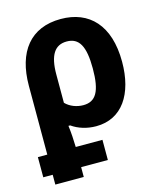

<svg xmlns="http://www.w3.org/2000/svg" viewBox="-119 -641 800 965"><g transform="rotate(-15 281.0 -158.5)"><path d="M-1 189H48V240H196V189H335V84H196C195 46 193 10 188 -28H197C231 -4 275 10 323 10C458 10 532 -102 532 -270C532 -460 437 -557 289 -557C131 -557 48 -450 48 -274V84H-1ZM288 -109C254 -109 219 -122 196 -146V-293C196 -394 227 -440 289 -440C353 -440 381 -392 381 -275C381 -156 353 -109 288 -109Z"/></g></svg>

Font: Noto Sans Mono SemiCondensed ExtraBold
Style: Regular
Weight: 800
Width: 4
Designer: Monotype Design Team
Foundry: Monotype Imaging Inc.
Version: Version 2.014